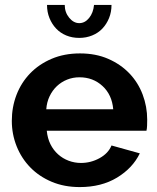

<svg xmlns="http://www.w3.org/2000/svg" viewBox="-20 -750 639 780"><path d="M304 10Q241 10 190 -11.5Q139 -33 103 -70Q67 -107 47.5 -156Q28 -205 28 -259Q28 -315 47 -364.5Q66 -414 102 -451.5Q138 -489 189.5 -511Q241 -533 305 -533Q369 -533 419.5 -511Q470 -489 505.5 -452Q541 -415 559.5 -366Q578 -317 578 -264Q578 -251 577.5 -239Q577 -227 575 -219H170Q173 -188 185 -164Q197 -140 216 -123Q235 -106 259 -97Q283 -88 309 -88Q349 -88 384.5 -107.5Q420 -127 433 -159L548 -127Q519 -67 455.5 -28.5Q392 10 304 10ZM440 -306Q435 -365 396.5 -400.5Q358 -436 303 -436Q276 -436 252.5 -426.5Q229 -417 211 -400Q193 -383 181.5 -359Q170 -335 168 -306ZM302 -656Q325 -656 342 -677Q359 -698 362 -730H433Q433 -701 423 -676.5Q413 -652 396 -634Q379 -616 354.5 -606Q330 -596 302 -596Q273 -596 249 -606Q225 -616 208 -634Q191 -652 181 -676.5Q171 -701 171 -730H243Q243 -700 261 -678Q279 -656 302 -656Z"/></svg>

Font: Oxford Sans
Style: Bold
Weight: 700
Designer: Matt McInerney, Pablo Impallari, Rodrigo Fuenzalida
Foundry: Matt McInerney, Pablo Impallari, Rodrigo Fuenzalida
Version: Version 3.000g; ttfautohint (v1.5) -l 8 -r 28 -G 28 -x 14 -D